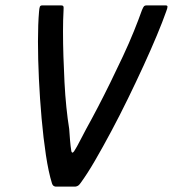

<svg xmlns="http://www.w3.org/2000/svg" viewBox="-20 -693 642 713"><path d="M186 0Q181 -1 178 -3.5Q175 -6 173 -12Q160 -54 150.5 -117Q141 -180 134.5 -253Q128 -326 124.5 -400Q121 -474 121 -539Q121 -604 125 -650Q126 -663 128 -668Q130 -673 137 -673H207Q213 -673 215 -670Q217 -667 216 -655Q214 -620 214 -576Q214 -532 215.5 -484Q217 -436 219.5 -387.5Q222 -339 226.5 -295Q231 -251 237 -214Q238 -197 240 -173Q242 -149 245 -131Q247 -126 249 -126Q251 -126 255 -131Q266 -148 278 -172Q290 -196 300 -214Q320 -250 343 -294Q366 -338 390 -387Q414 -436 436.5 -484Q459 -532 477 -576.5Q495 -621 507 -655Q512 -667 515 -670Q518 -673 524 -673H595Q602 -673 602 -668Q602 -663 597 -650Q584 -613 562.5 -561.5Q541 -510 513.5 -450Q486 -390 455.5 -327.5Q425 -265 393.5 -206Q362 -147 333 -97Q304 -47 279 -13Q274 -6 270 -3.5Q266 -1 260 0Z"/></svg>

Font: Glory Thin Medium
Style: Italic
Weight: 500
Italic angle: -12°
Version: Version 1.011